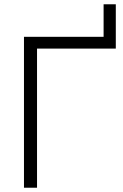

<svg xmlns="http://www.w3.org/2000/svg" viewBox="-20 -877 574 897"><path d="M92 0V-705H464V-857H521V-650H153V0Z"/></svg>

Font: Nunito Sans Light
Style: Regular
Weight: 300
Designer: Vernon Adams
Foundry: Vernon Adams
Version: Version 3.101; ttfautohint (v1.8.4.7-5d5b);gftools[0.9.27]